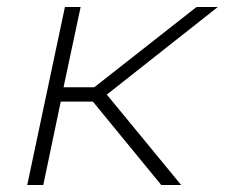

<svg xmlns="http://www.w3.org/2000/svg" viewBox="-20 -530 644 550"><path d="M58 0 166 -510H211L162 -280H250L543 -510H604L286 -259L499 0H442L246 -239H154L104 0Z"/></svg>

Font: Saira Expanded ExtraLight
Style: Italic
Weight: 250
Width: 7
Italic angle: -12°
Designer: Hector Gatti with collaboration of the Omnibus-Type team
Foundry: Omnibus-Type
Version: Version 1.101